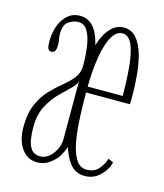

<svg xmlns="http://www.w3.org/2000/svg" viewBox="-87 -593 575 672"><g transform="rotate(15 200.0 -257.0)"><path d="M108 8Q72 8 51 -22Q30 -52 30 -98Q30 -149 44.8 -182.5Q59.5 -216 81.2 -238.8Q103 -261.5 125 -279.2Q147 -297 161.8 -316Q176.5 -335 176.5 -361Q176.5 -395.5 172 -428.5Q167.5 -461.5 155.5 -482.8Q143.5 -504 121 -504Q104 -504 86.5 -492.2Q69 -480.5 69 -449.5Q69 -439.5 70.2 -432.8Q71.5 -426 72.2 -420.2Q73 -414.5 73 -406.5Q73 -395 69.5 -387Q66 -379 56 -379Q46.5 -379 43.2 -387.5Q40 -396 40 -411Q40 -441.5 49.2 -467.8Q58.5 -494 76.8 -510.2Q95 -526.5 122 -526.5Q149.5 -526.5 168.2 -506.8Q187 -487 196.8 -449.5Q206.5 -412 206.5 -358V-137.5Q206.5 -116.5 204.8 -100.5Q203 -84.5 198 -69.8Q193 -55 182 -36.5Q175 -24 154.8 -8Q134.5 8 108 8ZM112.5 -15Q137.5 -15 157 -40Q176.5 -65 176.5 -95.5V-307Q175.5 -293 158.2 -276.8Q141 -260.5 119 -238.5Q97 -216.5 80.2 -184.5Q63.5 -152.5 63.5 -107.5Q63.5 -83.5 67 -62.5Q70.5 -41.5 81 -28.2Q91.5 -15 112.5 -15ZM280.5 11Q247.5 11 227.2 -14.2Q207 -39.5 196.2 -80.2Q185.5 -121 182 -169Q178.5 -217 178.5 -262.5Q178.5 -325.5 185 -374.8Q191.5 -424 204.8 -457.8Q218 -491.5 237 -509Q256 -526.5 280.5 -526.5Q308 -526.5 325.8 -506Q343.5 -485.5 353 -452.8Q362.5 -420 366.2 -381.8Q370 -343.5 370 -308Q370 -299 370 -290Q370 -281 369.5 -272.5H204V-294H337.5Q337.5 -351 333 -399.2Q328.5 -447.5 316.2 -476.5Q304 -505.5 280.5 -505.5Q258.5 -505.5 242.8 -477.8Q227 -450 218.8 -399.2Q210.5 -348.5 210.5 -278Q210.5 -231.5 212.5 -184.5Q214.5 -137.5 221.2 -98.5Q228 -59.5 242.5 -35.8Q257 -12 281 -12Q310 -12 325.5 -30.8Q341 -49.5 346.5 -69L365.5 -60.5Q357.5 -31 334.8 -10Q312 11 280.5 11Z"/></g></svg>

Font: Imbue 48pt Thin
Style: Regular
Weight: 250
Designer: Tyler Finck
Foundry: Etcetera Type Company
Version: Version 1.102